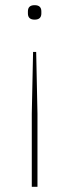

<svg xmlns="http://www.w3.org/2000/svg" viewBox="-20 -531 268 743"><path d="M103 192V-91L108 -330H120L125 -91V192ZM114 -455Q88 -455 88 -479V-487Q88 -511 114 -511Q140 -511 140 -487V-479Q140 -455 114 -455Z"/></svg>

Font: IBM Plex Sans Cond Thin
Style: Regular
Weight: 100
Width: 3
Designer: Mike Abbink, Paul van der Laan, Pieter van Rosmalen
Foundry: Bold Monday
Version: Version 1.3